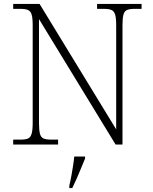

<svg xmlns="http://www.w3.org/2000/svg" viewBox="-20 -734 778 975"><path d="M47 0V-25H84Q109 -25 122 -30.5Q135 -36 140.5 -54.5Q146 -73 146 -109V-606Q146 -643 140.5 -660.5Q135 -678 121.5 -683.5Q108 -689 84 -689H47V-714H181L570 -77V-606Q570 -643 564.5 -660.5Q559 -678 545.5 -683.5Q532 -689 508 -689H473V-714H699V-689H664Q639 -689 625.5 -683.5Q612 -678 607 -660Q602 -642 602 -605V0H567L178 -637V-109Q178 -73 183 -54.5Q188 -36 201.5 -30.5Q215 -25 240 -25H275V0ZM332 208Q338 184 342.5 158.5Q347 133 351 108Q355 83 357 61H412V71Q403 92 392 119.5Q381 147 369 174Q357 201 347 221H332Z"/></svg>

Font: Noto Serif Kannada ExtraLight
Style: Regular
Weight: 250
Version: Version 2.003